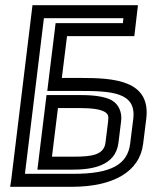

<svg xmlns="http://www.w3.org/2000/svg" viewBox="-20 -694 585 739"><path d="M290 -394H218L238 -555H472H497L500 -580L508 -649L511 -674H486H130H105L102 -649L23 0L19 25H44H256C416 25 518 -33 531 -141L543 -237C561 -386 417 -394 290 -394ZM284 -344C410 -344 505 -339 493 -237L481 -141C471 -61 408 -25 263 -25H76L149 -624H455L453 -605H219H194L191 -580L165 -369L162 -344H187H284ZM264 -91H180L203 -278H289C336 -278 365 -273 382 -264C396 -256 399 -248 396 -226L386 -145C380 -97 332 -91 264 -91ZM258 -41C328 -41 425 -52 436 -145L446 -226C451 -261 437 -293 410 -308C387 -321 346 -328 295 -328H184H159L156 -303L127 -66L124 -41H149H258Z"/></svg>

Font: Gamestation Display Outline
Style: Italic
Weight: 400
Designer: Jonas Hecksher
Foundry: Jonas Hecksher, Playtypeª, e-types AS
Version: Version 1.003